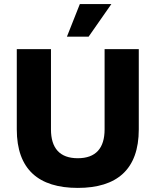

<svg xmlns="http://www.w3.org/2000/svg" viewBox="-20 -908 760 938"><path d="M360 10C551 10 658 -80 658 -276V-668H491V-276C491 -184 448 -135 360 -135C272 -135 229 -184 229 -276V-668H62V-276C62 -80 169 10 360 10ZM413 -729 524 -888H370L307 -729Z"/></svg>

Font: Gantari ExtraBold
Style: Regular
Weight: 800
Designer: Anugrah Pasau
Foundry: Lafontype
Version: Version 1.000